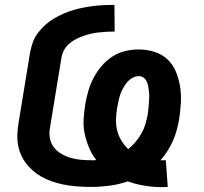

<svg xmlns="http://www.w3.org/2000/svg" viewBox="-20 -763 840 792"><path d="M649 9Q612 9 576 3Q540 -3 507 -15Q470 -2 432 3Q394 8 357 8Q332 8 308 6.5Q284 5 260.5 1.5Q237 -2 214 -8.5Q191 -15 170 -24.5Q149 -34 131 -47Q113 -60 97.5 -77Q82 -94 71.5 -114.5Q61 -135 56 -157.5Q51 -180 51.5 -204.5Q52 -229 56 -253L104 -546Q108 -567 115 -587.5Q122 -608 135.5 -626Q149 -644 166 -659.5Q183 -675 202.5 -686.5Q222 -698 242.5 -707Q263 -716 284 -722Q305 -728 326 -732Q347 -736 368 -738.5Q389 -741 410.5 -742Q432 -743 452 -743L453 -633Q437 -633 421 -632Q405 -631 389.5 -629.5Q374 -628 358 -624.5Q342 -621 326 -615.5Q310 -610 295 -602.5Q280 -595 267 -584Q254 -573 245.5 -558.5Q237 -544 234 -528L186 -235Q182 -213 186 -192Q190 -171 202.5 -155Q215 -139 233 -128.5Q251 -118 271 -112Q291 -106 313 -104Q335 -102 357 -102Q362 -102 367 -102Q372 -102 377 -103Q359 -126 347.5 -153.5Q336 -181 329.5 -210.5Q323 -240 325 -272Q327 -304 332 -335Q337 -363 345 -390Q353 -417 366.5 -442.5Q380 -468 399.5 -491Q419 -514 444 -530Q469 -546 497 -552.5Q525 -559 552 -559Q586 -559 617.5 -549Q649 -539 671.5 -517.5Q694 -496 706 -466.5Q718 -437 723 -404.5Q728 -372 726 -338.5Q724 -305 719 -271Q715 -249 709 -226.5Q703 -204 693.5 -182.5Q684 -161 671 -140.5Q658 -120 642 -102H664L672 8Q666 8 660.5 8.5Q655 9 649 9ZM509 -148Q525 -161 539 -177.5Q553 -194 563.5 -212.5Q574 -231 579.5 -250Q585 -269 589 -289Q591 -301 592 -312.5Q593 -324 594 -335.5Q595 -347 595.5 -358.5Q596 -370 595 -381.5Q594 -393 592 -404Q590 -415 586 -425Q582 -435 573 -442Q564 -449 552 -449Q539 -449 526 -441.5Q513 -434 503.5 -422.5Q494 -411 487 -398Q480 -385 475.5 -371.5Q471 -358 468.5 -344.5Q466 -331 463 -317Q459 -293 458.5 -269.5Q458 -246 463.5 -224Q469 -202 481 -182.5Q493 -163 509 -148Z"/></svg>

Font: Iosevka Aile Extrabold
Style: Italic
Weight: 800
Italic angle: -9°
Designer: Belleve Invis
Foundry: Belleve Invis
Version: Version 31.1.0; ttfautohint (v1.8.4)